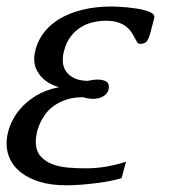

<svg xmlns="http://www.w3.org/2000/svg" viewBox="-31 -549 536 580"><path d="M289.6 -486.3Q268.6 -486.3 248.5 -481.4Q228.5 -476.6 211.7 -465.8Q194.8 -455.1 181.9 -437.7Q168.9 -420.4 162.6 -395.5Q160.2 -387.7 159.4 -380.9Q158.7 -374 158.7 -368.2Q158.7 -349.6 166 -337.4Q173.3 -325.2 184.6 -317.9Q195.8 -310.5 208.7 -307.6Q221.7 -304.7 233.4 -304.7Q240.2 -306.2 248.3 -307.4Q256.3 -308.6 264.2 -308.6Q277.8 -308.6 287.8 -304Q297.9 -299.3 297.9 -288.1Q297.9 -277.8 293.5 -270.5Q289.1 -263.2 282.2 -258.8Q275.4 -254.4 267.1 -252.4Q258.8 -250.5 251 -250.5Q243.2 -250.5 235.4 -251.7Q227.5 -252.9 220.2 -255.4Q191.4 -255.4 169.4 -248Q147.5 -240.7 131.6 -229.2Q115.7 -217.8 105.2 -202.9Q94.7 -188 88.4 -173.1Q82 -158.2 79.6 -144.5Q77.1 -130.9 77.1 -121.1Q77.1 -93.8 91.1 -77.6Q105 -61.5 126.7 -53.2Q148.4 -44.9 174.8 -42.7Q201.2 -40.5 226.1 -40.5Q262.7 -40.5 293.7 -46.4Q324.7 -52.2 349.6 -60.5L336.4 -11.2Q323.7 -6.8 304.4 -2.9Q285.2 1 262.5 3.9Q239.7 6.8 215.6 8.8Q191.4 10.7 168.9 10.7Q123.5 10.7 89.8 0.5Q56.2 -9.8 33.7 -26.9Q11.2 -43.9 0 -66.9Q-11.2 -89.8 -11.2 -115.7Q-11.2 -139.6 -1.5 -166.5Q8.3 -193.4 27.8 -217.3Q47.4 -241.2 77.1 -259.5Q106.9 -277.8 147 -285.6Q132.8 -289.6 119.4 -296.9Q106 -304.2 95.5 -315.2Q85 -326.2 78.6 -340.1Q72.3 -354 72.3 -371.1Q72.3 -378.9 73.7 -387.2Q79.6 -419.9 98.4 -446.3Q117.2 -472.7 147.2 -491Q177.2 -509.3 217.3 -519.3Q257.3 -529.3 305.2 -529.3Q312.5 -529.3 325 -528.8Q337.4 -528.3 351.8 -526.9Q366.2 -525.4 381.1 -523.2Q396 -521 408 -517.6Q419.9 -514.2 427.5 -509.5Q435.1 -504.9 435.1 -499Q435.1 -494.1 433.6 -489.3L423.3 -450.2Q418.9 -433.1 412.8 -424.8Q406.7 -416.5 392.1 -416.5Q386.7 -416.5 383.3 -421.6Q379.9 -426.8 376 -434.6Q372.1 -442.4 366.2 -451.4Q360.4 -460.4 350.6 -468.3Q340.8 -476.1 326.2 -481.2Q311.5 -486.3 289.6 -486.3Z"/></svg>

Font: Arian AMU Serif
Style: Italic
Weight: 400
Italic angle: -15°
Designer: Ruben Hakobyan (Tarumian)
Foundry: Ruben Hakobyan (Tarumian)
Version: Version 1.002